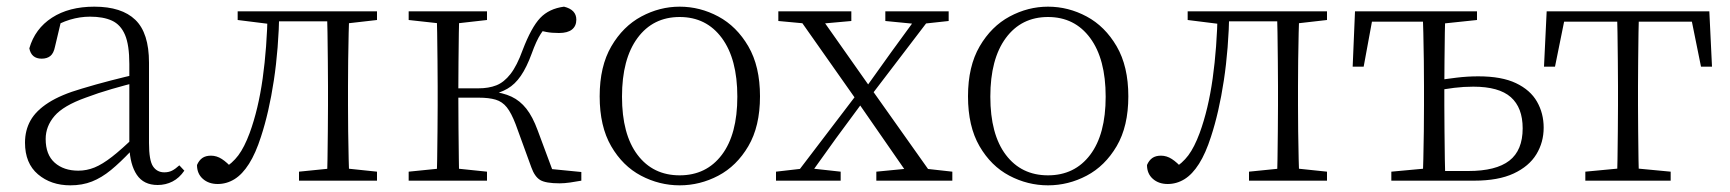

<svg xmlns="http://www.w3.org/2000/svg" viewBox="-20 -542 5191 576"><path d="M191 14Q133 14 94 -19Q55 -52 55 -114Q55 -151 71.5 -180.5Q88 -210 125.5 -234Q163 -258 225 -276Q268 -289 312.5 -300.5Q357 -312 397 -321V-297Q357 -287 315.5 -275Q274 -263 237 -249Q170 -225 143.5 -194Q117 -163 117 -125Q117 -78 144 -54Q171 -30 215 -30Q240 -30 263.5 -39.5Q287 -49 316.5 -72Q346 -95 386 -134L392 -89H373Q341 -55 313 -32Q285 -9 256 2.5Q227 14 191 14ZM453 13Q411 13 390.5 -17.5Q370 -48 368 -102V-106V-350Q368 -407 355 -437.5Q342 -468 316 -480Q290 -492 250 -492Q220 -492 190 -483Q160 -474 128 -454L164 -482L145 -402Q141 -382 131 -374Q121 -366 105 -366Q74 -366 68 -397Q85 -456 136 -489Q187 -522 263 -522Q345 -522 386 -482.5Q427 -443 427 -354V-113Q427 -61 439 -43Q451 -25 473 -25Q486 -25 496 -30Q506 -35 518 -46L533 -30Q518 -8 497.5 2.5Q477 13 453 13Z M633 10Q606 10 588.5 -5.5Q571 -21 571 -47Q577 -61 587 -68Q597 -75 613 -75Q630 -75 645.5 -65Q661 -55 679 -35V-26H649V-35Q677 -52 695 -76Q713 -100 729 -143Q755 -214 768 -306.5Q781 -399 783 -508H818Q816 -396 801.5 -300.5Q787 -205 763 -132Q747 -82 727 -50.5Q707 -19 683.5 -4.5Q660 10 633 10ZM693 -482V-508H796V-470H789ZM798 -478V-508H990V-478ZM877 0V-27L986 -38H1006L1111 -27V0ZM961 0Q962 -24 962.5 -64.5Q963 -105 963.5 -148.5Q964 -192 964 -226V-283Q964 -316 963.5 -359.5Q963 -403 962.5 -443.5Q962 -484 961 -508H1028Q1027 -484 1026 -443.5Q1025 -403 1024.5 -359.5Q1024 -316 1024 -283V-226Q1024 -192 1024.5 -148.5Q1025 -105 1026 -64.5Q1027 -24 1028 0ZM994 -470V-508H1111V-482L1006 -470Z M1206 0V-27L1315 -38H1335L1441 -27V0ZM1206 -482V-508H1441V-482L1335 -470H1315ZM1290 0Q1291 -24 1291.5 -64.5Q1292 -105 1292.5 -148.5Q1293 -192 1293 -226V-283Q1293 -316 1292.5 -359.5Q1292 -403 1291.5 -443.5Q1291 -484 1290 -508H1358Q1357 -484 1356.5 -443Q1356 -402 1355.5 -356.5Q1355 -311 1355 -273V-254Q1355 -206 1355.5 -156.5Q1356 -107 1356.5 -65.5Q1357 -24 1358 0ZM1574 -40 1527 -169Q1514 -203 1500.5 -220Q1487 -237 1467 -243Q1447 -249 1416 -249H1323V-277H1415Q1446 -277 1469 -286Q1492 -295 1511.5 -320Q1531 -345 1548 -392Q1574 -460 1600.5 -488Q1627 -516 1672 -522Q1709 -513 1709 -483Q1709 -464 1696 -453.5Q1683 -443 1657 -443Q1635 -443 1619.5 -446Q1604 -449 1589 -453L1634 -479Q1615 -460 1602 -440Q1589 -420 1575 -381Q1560 -340 1542.5 -314.5Q1525 -289 1502.5 -276Q1480 -263 1451 -257V-268Q1489 -264 1514.5 -252Q1540 -240 1559 -216Q1578 -192 1593 -151L1644 -14L1602 -38L1724 -26V0Q1708 3 1690.5 5.5Q1673 8 1659 8Q1617 8 1600.5 -2Q1584 -12 1574 -40Z M2019 14Q1958 14 1903 -15Q1848 -44 1813.5 -103.5Q1779 -163 1779 -253Q1779 -343 1814 -403Q1849 -463 1904 -492.5Q1959 -522 2019 -522Q2080 -522 2135 -492.5Q2190 -463 2225 -403Q2260 -343 2260 -253Q2260 -163 2225 -103.5Q2190 -44 2135 -15Q2080 14 2019 14ZM2019 -16Q2099 -16 2145.5 -77.5Q2192 -139 2192 -252Q2192 -365 2145.5 -428Q2099 -491 2019 -491Q1939 -491 1892.5 -428Q1846 -365 1846 -252Q1846 -139 1892.5 -77.5Q1939 -16 2019 -16Z M2308 0V-27L2395 -37H2411L2502 -27V0ZM2353 0 2561 -273 2582 -253H2581L2488 -127L2397 0ZM2609 0V-27L2722 -38H2738L2837 -27V0ZM2583 -242 2564 -263H2566L2654 -386L2743 -508H2786ZM2717 0 2552 -238 2362 -508H2430L2592 -278L2789 0ZM2315 -479V-508H2534V-479L2434 -470H2412ZM2636 -479V-508H2826V-479L2743 -470H2728Z M3124 14Q3063 14 3008 -15Q2953 -44 2918.5 -103.5Q2884 -163 2884 -253Q2884 -343 2919 -403Q2954 -463 3009 -492.5Q3064 -522 3124 -522Q3185 -522 3240 -492.5Q3295 -463 3330 -403Q3365 -343 3365 -253Q3365 -163 3330 -103.5Q3295 -44 3240 -15Q3185 14 3124 14ZM3124 -16Q3204 -16 3250.5 -77.5Q3297 -139 3297 -252Q3297 -365 3250.5 -428Q3204 -491 3124 -491Q3044 -491 2997.5 -428Q2951 -365 2951 -252Q2951 -139 2997.5 -77.5Q3044 -16 3124 -16Z M3483 10Q3456 10 3438.5 -5.5Q3421 -21 3421 -47Q3427 -61 3437 -68Q3447 -75 3463 -75Q3480 -75 3495.5 -65Q3511 -55 3529 -35V-26H3499V-35Q3527 -52 3545 -76Q3563 -100 3579 -143Q3605 -214 3618 -306.5Q3631 -399 3633 -508H3668Q3666 -396 3651.5 -300.5Q3637 -205 3613 -132Q3597 -82 3577 -50.5Q3557 -19 3533.5 -4.5Q3510 10 3483 10ZM3543 -482V-508H3646V-470H3639ZM3648 -478V-508H3840V-478ZM3727 0V-27L3836 -38H3856L3961 -27V0ZM3811 0Q3812 -24 3812.5 -64.5Q3813 -105 3813.5 -148.5Q3814 -192 3814 -226V-283Q3814 -316 3813.5 -359.5Q3813 -403 3812.5 -443.5Q3812 -484 3811 -508H3878Q3877 -484 3876 -443.5Q3875 -403 3874.5 -359.5Q3874 -316 3874 -283V-226Q3874 -192 3874.5 -148.5Q3875 -105 3876 -64.5Q3877 -24 3878 0ZM3844 -470V-508H3961V-482L3856 -470Z M4283 0V-29H4385Q4468 -29 4508 -60Q4548 -91 4548 -157Q4548 -219 4512.5 -250.5Q4477 -282 4400 -282Q4371 -282 4342.5 -278.5Q4314 -275 4285 -269V-300Q4317 -305 4349.5 -309Q4382 -313 4415 -313Q4485 -313 4528 -292.5Q4571 -272 4591 -237Q4611 -202 4611 -159Q4611 -115 4589 -79Q4567 -43 4521 -21.5Q4475 0 4402 0ZM4248 0Q4249 -24 4250 -64.5Q4251 -105 4251.5 -148.5Q4252 -192 4252 -226V-283Q4252 -316 4251.5 -359.5Q4251 -403 4250 -443.5Q4249 -484 4248 -508H4316Q4315 -484 4314.5 -443.5Q4314 -403 4313.5 -359.5Q4313 -316 4313 -283V-226Q4313 -192 4313.5 -148.5Q4314 -105 4314.5 -64.5Q4315 -24 4316 0ZM4038 -342 4045 -508H4283V-477H4070L4101 -505L4071 -342ZM4154 0V-27L4273 -38H4283V0ZM4283 -470V-508H4411V-482L4297 -470Z M4612 -342 4620 -508H5108L5116 -342H5083L5050 -505L5083 -477H4645L4678 -505L4645 -342ZM4736 0V-27L4852 -38H4876L4992 -27V0ZM4831 0Q4832 -24 4832.5 -64.5Q4833 -105 4833.5 -148.5Q4834 -192 4834 -226V-283Q4834 -316 4833.5 -359.5Q4833 -403 4832.5 -443.5Q4832 -484 4831 -508H4897Q4896 -484 4895.5 -443.5Q4895 -403 4894.5 -359.5Q4894 -316 4894 -283V-226Q4894 -192 4894.5 -148.5Q4895 -105 4895.5 -64.5Q4896 -24 4897 0Z"/></svg>

Font: Noto Serif KR ExtraLight
Style: Regular
Weight: 200
Designer: Ryoko NISHIZUKA 西塚涼子 (kana & ideographs); Frank Grießhammer (Latin, Greek & Cyrillic); Wenlong ZHANG 张文龙 (bopomofo); San
Foundry: Adobe
Version: Version 2.002-H1;hotconv 1.1.0;makeotfexe 2.6.0